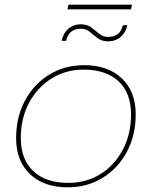

<svg xmlns="http://www.w3.org/2000/svg" viewBox="-20 -799 650 822"><path d="M269 3Q168 3 108.5 -53.5Q49 -110 49 -207Q49 -297 86.5 -367.5Q124 -438 190 -479Q256 -520 341 -520Q442 -520 501.5 -463.5Q561 -407 561 -310Q561 -220 523.5 -149.5Q486 -79 420 -38Q354 3 269 3ZM272 -16Q350 -16 410.5 -54Q471 -92 506 -158.5Q541 -225 541 -309Q541 -401 487.5 -451Q434 -501 338 -501Q261 -501 200 -462.5Q139 -424 104 -358Q69 -292 69 -208Q69 -117 122.5 -66.5Q176 -16 272 -16ZM443 -622Q416 -622 398 -635.5Q380 -649 364.5 -662.5Q349 -676 327 -676Q274 -676 263 -624H244Q250 -656 272.5 -675.5Q295 -695 326 -695Q353 -695 371 -681.5Q389 -668 405 -654.5Q421 -641 442 -641Q495 -641 506 -691H525Q519 -660 496.5 -641Q474 -622 443 -622ZM269 -759 273 -779H545L541 -759Z"/></svg>

Font: Montserrat Thin
Style: Italic
Weight: 100
Italic angle: -11.3°
Designer: Julieta Ulanovsky
Foundry: Julieta Ulanovsky
Version: Version 9.000; ttfautohint (v1.8.4.7-5d5b)